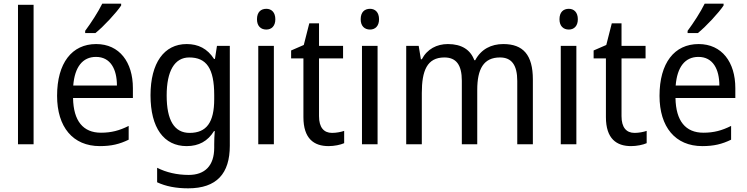

<svg xmlns="http://www.w3.org/2000/svg" viewBox="-20 -786 4072 1046"><path d="M163 0V-760H78V0Z M640 -756V-766H537C515 -721 476 -661 444 -618V-606H500C545 -642 615 -718 640 -756ZM504 -546C372 -546 291 -443 291 -264C291 -94 377 10 524 10C587 10 632 -1 681 -25V-100C631 -75 587 -63 530 -63C433 -63 380 -127 378 -252H704V-306C704 -447 631 -546 504 -546ZM503 -476C582 -476 617 -409 617 -320H379C387 -421 430 -476 503 -476Z M997 -546C874 -546 800 -443 800 -267C800 -89 873 10 997 10C1063 10 1112 -17 1146 -72H1150C1148 -53 1147 -18 1147 0V19C1147 117 1096 167 1008 167C944 167 885 153 836 128V207C883 229 938 240 1005 240C1161 240 1232 159 1232 8V-536H1162L1151 -465H1146C1110 -521 1060 -546 997 -546ZM1011 -473C1105 -473 1147 -413 1147 -268V-246C1147 -119 1105 -62 1013 -62C930 -62 888 -130 888 -266C888 -399 931 -473 1011 -473Z M1431 -738C1401 -738 1380 -720 1380 -681C1380 -644 1401 -625 1431 -625C1459 -625 1480 -644 1480 -681C1480 -719 1459 -738 1431 -738ZM1472 -536H1387V0H1472Z M1789 -62C1744 -62 1718 -92 1718 -153V-468H1849V-536H1718V-659H1665L1635 -541L1566 -511V-468H1633V-148C1633 -30 1691 10 1770 10C1801 10 1835 3 1855 -6V-73C1838 -67 1812 -62 1789 -62Z M1996 -738C1966 -738 1945 -720 1945 -681C1945 -644 1966 -625 1996 -625C2024 -625 2045 -644 2045 -681C2045 -719 2024 -738 1996 -738ZM2037 -536H1952V0H2037Z M2722 -546C2656 -546 2601 -518 2569 -458H2564C2543 -515 2495 -546 2420 -546C2360 -546 2307 -519 2278 -463H2273L2261 -536H2193V0H2278V-279C2278 -400 2306 -473 2401 -473C2465 -473 2496 -433 2496 -346V0H2580V-296C2580 -411 2615 -473 2704 -473C2767 -473 2798 -432 2798 -345V0H2883V-353C2883 -487 2830 -546 2722 -546Z M3079 -738C3049 -738 3028 -720 3028 -681C3028 -644 3049 -625 3079 -625C3107 -625 3128 -644 3128 -681C3128 -719 3107 -738 3079 -738ZM3120 -536H3035V0H3120Z M3437 -62C3392 -62 3366 -92 3366 -153V-468H3497V-536H3366V-659H3313L3283 -541L3214 -511V-468H3281V-148C3281 -30 3339 10 3418 10C3449 10 3483 3 3503 -6V-73C3486 -67 3460 -62 3437 -62Z M3922 -756V-766H3819C3797 -721 3758 -661 3726 -618V-606H3782C3827 -642 3897 -718 3922 -756ZM3786 -546C3654 -546 3573 -443 3573 -264C3573 -94 3659 10 3806 10C3869 10 3914 -1 3963 -25V-100C3913 -75 3869 -63 3812 -63C3715 -63 3662 -127 3660 -252H3986V-306C3986 -447 3913 -546 3786 -546ZM3785 -476C3864 -476 3899 -409 3899 -320H3661C3669 -421 3712 -476 3785 -476Z"/></svg>

Font: Noto Sans Lao Looped SemiCondensed
Style: Regular
Weight: 400
Width: 4
Designer: Mark Frömberg, Ben Mitchell
Foundry: The Fontpad Ltd
Version: Version 1.003